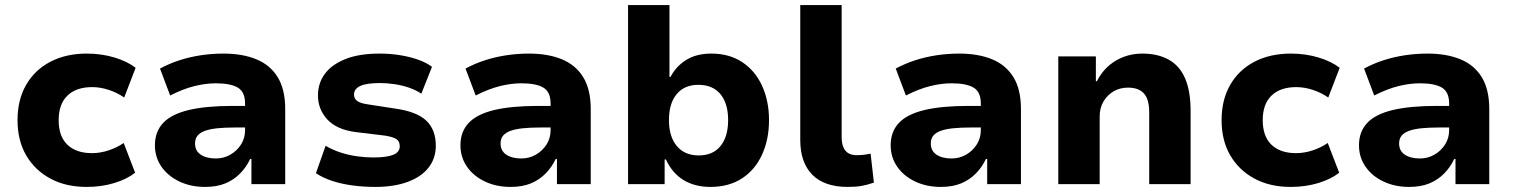

<svg xmlns="http://www.w3.org/2000/svg" viewBox="-20 -725 5957 756"><path d="M321 11Q239 11 178 -22Q117 -55 83 -113.5Q49 -172 49 -252Q49 -332 83 -391Q117 -450 178.5 -482Q240 -514 322 -514Q380 -514 431 -498.5Q482 -483 514 -458L469 -341Q442 -360 408.5 -371Q375 -382 343 -382Q280 -382 245.5 -348.5Q211 -315 211 -252Q211 -188 245.5 -155Q280 -122 342 -122Q375 -122 408 -133Q441 -144 467 -162L512 -45Q481 -20 430.5 -4.5Q380 11 321 11Z M787 11Q731 11 686 -10.5Q641 -32 615.5 -69Q590 -106 590 -153Q590 -206 622 -240.5Q654 -275 722 -291.5Q790 -308 897 -308H966V-223H906Q866 -223 836.5 -220Q807 -217 787.5 -210Q768 -203 758 -191Q748 -179 748 -160Q748 -131 770.5 -116Q793 -101 830 -101Q861 -101 887 -116Q913 -131 929 -156Q945 -181 945 -213V-317Q945 -363 916.5 -380Q888 -397 830 -397Q790 -397 745.5 -386Q701 -375 650 -349L610 -455Q647 -475 687.5 -488Q728 -501 771.5 -507.5Q815 -514 860 -514Q935 -514 989.5 -491.5Q1044 -469 1073.5 -421Q1103 -373 1103 -295V0H970V-99H965Q950 -67 925.5 -42Q901 -17 867.5 -3Q834 11 787 11Z M1458 11Q1410 11 1366.5 5Q1323 -1 1287 -13Q1251 -25 1224 -43L1262 -151Q1289 -135 1321 -124.5Q1353 -114 1386.5 -109.5Q1420 -105 1450 -105Q1503 -105 1528.5 -115.5Q1554 -126 1554 -149Q1554 -169 1540.5 -177.5Q1527 -186 1496 -191L1380 -205Q1305 -215 1268.5 -255Q1232 -295 1232 -349Q1232 -397 1258.5 -433.5Q1285 -470 1339 -492Q1393 -514 1475 -514Q1515 -514 1553.5 -508Q1592 -502 1625 -490.5Q1658 -479 1681 -462L1639 -356Q1619 -370 1591.5 -379.5Q1564 -389 1534 -393.5Q1504 -398 1476 -398Q1423 -398 1398.5 -386.5Q1374 -375 1374 -353Q1374 -336 1387 -327Q1400 -318 1429 -314L1539 -297Q1622 -285 1659 -249.5Q1696 -214 1696 -151Q1696 -101 1667 -64.5Q1638 -28 1584.5 -8.5Q1531 11 1458 11Z M1990 11Q1934 11 1889 -10.5Q1844 -32 1818.5 -69Q1793 -106 1793 -153Q1793 -206 1825 -240.5Q1857 -275 1925 -291.5Q1993 -308 2100 -308H2169V-223H2109Q2069 -223 2039.5 -220Q2010 -217 1990.5 -210Q1971 -203 1961 -191Q1951 -179 1951 -160Q1951 -131 1973.5 -116Q1996 -101 2033 -101Q2064 -101 2090 -116Q2116 -131 2132 -156Q2148 -181 2148 -213V-317Q2148 -363 2119.5 -380Q2091 -397 2033 -397Q1993 -397 1948.5 -386Q1904 -375 1853 -349L1813 -455Q1850 -475 1890.5 -488Q1931 -501 1974.5 -507.5Q2018 -514 2063 -514Q2138 -514 2192.5 -491.5Q2247 -469 2276.5 -421Q2306 -373 2306 -295V0H2173V-99H2168Q2153 -67 2128.5 -42Q2104 -17 2070.5 -3Q2037 11 1990 11Z M2777 11Q2716 11 2671.5 -16Q2627 -43 2602 -97H2597V0H2453V-705H2616V-422H2620Q2642 -464 2682 -489Q2722 -514 2781 -514Q2852 -514 2903 -480Q2954 -446 2981 -386.5Q3008 -327 3008 -252Q3008 -176 2980.5 -116Q2953 -56 2901.5 -22.5Q2850 11 2777 11ZM2731 -113Q2787 -113 2817 -150Q2847 -187 2847 -252Q2847 -318 2816.5 -354.5Q2786 -391 2730 -391Q2675 -391 2644.5 -354.5Q2614 -318 2614 -252Q2614 -187 2645 -150Q2676 -113 2731 -113Z M3318 11Q3226 11 3178.5 -37Q3131 -85 3131 -174V-705H3294V-186Q3294 -162 3300.5 -146Q3307 -130 3320 -122Q3333 -114 3353 -114Q3368 -114 3381 -115.5Q3394 -117 3408 -120L3421 -6Q3395 3 3372.5 7Q3350 11 3318 11Z M3684 11Q3628 11 3583 -10.5Q3538 -32 3512.5 -69Q3487 -106 3487 -153Q3487 -206 3519 -240.5Q3551 -275 3619 -291.5Q3687 -308 3794 -308H3863V-223H3803Q3763 -223 3733.5 -220Q3704 -217 3684.5 -210Q3665 -203 3655 -191Q3645 -179 3645 -160Q3645 -131 3667.5 -116Q3690 -101 3727 -101Q3758 -101 3784 -116Q3810 -131 3826 -156Q3842 -181 3842 -213V-317Q3842 -363 3813.5 -380Q3785 -397 3727 -397Q3687 -397 3642.5 -386Q3598 -375 3547 -349L3507 -455Q3544 -475 3584.5 -488Q3625 -501 3668.5 -507.5Q3712 -514 3757 -514Q3832 -514 3886.5 -491.5Q3941 -469 3970.5 -421Q4000 -373 4000 -295V0H3867V-99H3862Q3847 -67 3822.5 -42Q3798 -17 3764.5 -3Q3731 11 3684 11Z M4147 0V-503H4295V-405H4299Q4325 -457 4372.5 -485.5Q4420 -514 4478 -514Q4539 -514 4582 -490Q4625 -466 4646.5 -416Q4668 -366 4668 -289V0H4505V-283Q4505 -316 4496.5 -337Q4488 -358 4469.5 -369Q4451 -380 4422 -380Q4390 -380 4365 -365.5Q4340 -351 4325 -325.5Q4310 -300 4310 -267V0Z M5062 11Q4980 11 4919 -22Q4858 -55 4824 -113.5Q4790 -172 4790 -252Q4790 -332 4824 -391Q4858 -450 4919.5 -482Q4981 -514 5063 -514Q5121 -514 5172 -498.5Q5223 -483 5255 -458L5210 -341Q5183 -360 5149.5 -371Q5116 -382 5084 -382Q5021 -382 4986.5 -348.5Q4952 -315 4952 -252Q4952 -188 4986.5 -155Q5021 -122 5083 -122Q5116 -122 5149 -133Q5182 -144 5208 -162L5253 -45Q5222 -20 5171.5 -4.5Q5121 11 5062 11Z M5528 11Q5472 11 5427 -10.5Q5382 -32 5356.5 -69Q5331 -106 5331 -153Q5331 -206 5363 -240.5Q5395 -275 5463 -291.5Q5531 -308 5638 -308H5707V-223H5647Q5607 -223 5577.5 -220Q5548 -217 5528.5 -210Q5509 -203 5499 -191Q5489 -179 5489 -160Q5489 -131 5511.5 -116Q5534 -101 5571 -101Q5602 -101 5628 -116Q5654 -131 5670 -156Q5686 -181 5686 -213V-317Q5686 -363 5657.5 -380Q5629 -397 5571 -397Q5531 -397 5486.5 -386Q5442 -375 5391 -349L5351 -455Q5388 -475 5428.5 -488Q5469 -501 5512.5 -507.5Q5556 -514 5601 -514Q5676 -514 5730.5 -491.5Q5785 -469 5814.5 -421Q5844 -373 5844 -295V0H5711V-99H5706Q5691 -67 5666.5 -42Q5642 -17 5608.5 -3Q5575 11 5528 11Z"/></svg>

Font: Nunito Sans 7pt ExtraBold
Style: Regular
Weight: 800
Designer: Vernon Adams
Foundry: Vernon Adams
Version: Version 3.101;gftools[0.9.27]